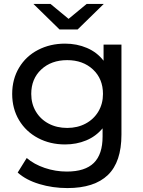

<svg xmlns="http://www.w3.org/2000/svg" viewBox="-20 -757 730 977"><path d="M598 -530H507V-448C485 -476.7 456.8 -498.3 422.5 -513C388.2 -527.7 351 -535 311 -535C260.3 -535 214.5 -524.3 173.5 -503C132.5 -481.7 100.3 -451.5 77 -412.5C53.7 -373.5 42 -329 42 -279C42 -229 53.7 -184.5 77 -145.5C100.3 -106.5 132.5 -76.2 173.5 -54.5C214.5 -32.8 260.3 -22 311 -22C349.7 -22 385.5 -28.8 418.5 -42.5C451.5 -56.2 479.3 -76.7 502 -104V-62C502 -2 487.2 42.7 457.5 72C427.8 101.3 382 116 320 116C281.3 116 243.8 109.8 207.5 97.5C171.2 85.2 140.7 68.3 116 47L70 121C98 146.3 134.7 165.8 180 179.5C225.3 193.2 273 200 323 200C414.3 200 483 177.8 529 133.5C575 89.2 598 20.7 598 -72ZM415.5 -128C387.8 -113.3 356.7 -106 322 -106C286.7 -106 255.2 -113.3 227.5 -128C199.8 -142.7 178.2 -163.2 162.5 -189.5C146.8 -215.8 139 -245.7 139 -279C139 -330.3 156 -371.8 190 -403.5C224 -435.2 268 -451 322 -451C375.3 -451 419 -435.2 453 -403.5C487 -371.8 504 -330.3 504 -279C504 -245.7 496.2 -215.8 480.5 -189.5C464.8 -163.2 443.2 -142.7 415.5 -128ZM508 -737H421L329 -661L237 -737H150L283 -607H375Z"/></svg>

Font: ICO Headline
Style: Regular
Weight: 500
Designer: Julieta Ulanovsky
Foundry: Julieta Ulanovsky
Version: Version 7.200